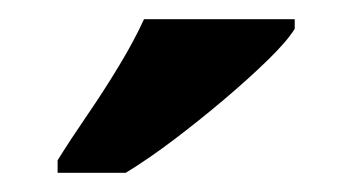

<svg xmlns="http://www.w3.org/2000/svg" viewBox="-20 -786 367 200"><path d="M40 -619Q53 -640 70.5 -665.5Q88 -691 104 -717.5Q120 -744 130 -766H287V-756Q279 -743 259 -723.5Q239 -704 213 -682Q187 -660 160.5 -640Q134 -620 111 -606H40Z"/></svg>

Font: Noto Serif Bengali Condensed ExtraBold
Style: Regular
Weight: 800
Width: 3
Designer: Juan Bruce, Universal Thirst, Indian Type Foundry and the Monotype Design Team.
Foundry: Monotype Imaging Inc.
Version: Version 2.003; ttfautohint (v1.8.4.7-5d5b)